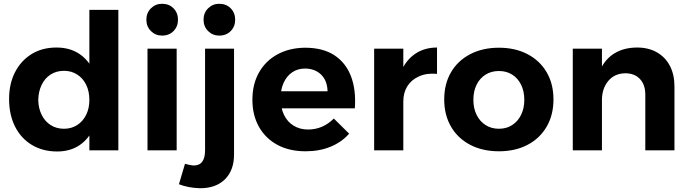

<svg xmlns="http://www.w3.org/2000/svg" viewBox="-20 -794 3641 1014"><path d="M278 -543Q349 -543 399 -509.5Q449 -476 476 -415Q503 -354 503 -270Q503 -185 476.5 -123Q450 -61 400.5 -27.5Q351 6 282 6Q206 6 148.5 -28.5Q91 -63 59.5 -125.5Q28 -188 28 -271Q28 -352 59.5 -413Q91 -474 147 -508.5Q203 -543 278 -543ZM318 -420Q278 -420 247.5 -400.5Q217 -381 200 -346Q183 -311 182 -266Q183 -222 200 -187.5Q217 -153 247.5 -133.5Q278 -114 318 -114Q357 -114 387.5 -133.5Q418 -153 435 -187.5Q452 -222 452 -266Q452 -312 435 -346.5Q418 -381 387.5 -400.5Q357 -420 318 -420ZM452 -742H605V0H452Z M759 -537H913V0H759ZM836 -774Q873 -774 896.5 -750Q920 -726 920 -690Q920 -654 896.5 -630Q873 -606 836 -606Q801 -606 777 -630Q753 -654 753 -690Q753 -726 777 -750Q801 -774 836 -774Z M957 71Q968 74 978.5 76.5Q989 79 1000 80Q1063 82 1063 0V-537H1216V22Q1216 106 1167.5 153.5Q1119 201 1034 200Q973 198 925 179ZM1138 -774Q1175 -774 1198.5 -750Q1222 -726 1222 -690Q1222 -654 1198.5 -630Q1175 -606 1138 -606Q1103 -606 1079 -630Q1055 -654 1055 -690Q1055 -726 1079 -750Q1103 -774 1138 -774Z M1710 -312Q1709 -349 1694.5 -375.5Q1680 -402 1653 -417Q1626 -432 1591 -432Q1552 -432 1523 -412Q1494 -392 1478 -357Q1462 -322 1462 -276Q1462 -224 1480 -187Q1498 -150 1531 -130Q1564 -110 1607 -110Q1685 -110 1743 -168L1824 -88Q1784 -43 1725.5 -19Q1667 5 1594 5Q1508 5 1445 -29Q1382 -63 1347.5 -124.5Q1313 -186 1313 -267Q1313 -350 1348 -411.5Q1383 -473 1445.5 -507Q1508 -541 1590 -542Q1685 -542 1745.5 -502.5Q1806 -463 1833.5 -391.5Q1861 -320 1854 -222H1440V-312Z M2288 -404Q2234 -409 2193.5 -391Q2153 -373 2131.5 -339Q2110 -305 2110 -258L2071 -265Q2071 -353 2097.5 -415Q2124 -477 2173 -510Q2222 -543 2288 -543ZM1956 -537H2110V0H1956Z M2615 -542Q2701 -542 2766 -508Q2831 -474 2867 -412.5Q2903 -351 2903 -269Q2903 -187 2867 -125Q2831 -63 2766 -29Q2701 5 2615 5Q2529 5 2463.5 -29Q2398 -63 2362 -125Q2326 -187 2326 -269Q2326 -351 2362 -412.5Q2398 -474 2463.5 -508Q2529 -542 2615 -542ZM2615 -419Q2575 -419 2544.5 -400Q2514 -381 2497 -346.5Q2480 -312 2480 -267Q2480 -222 2497 -187.5Q2514 -153 2544.5 -133.5Q2575 -114 2615 -114Q2655 -114 2685 -133.5Q2715 -153 2732 -187.5Q2749 -222 2749 -267Q2749 -312 2732 -346.5Q2715 -381 2685 -400Q2655 -419 2615 -419Z M3388 -294Q3388 -347 3359.5 -377Q3331 -407 3282 -407Q3225 -406 3192 -366Q3159 -326 3159 -265H3120Q3120 -359 3147.5 -420.5Q3175 -482 3225.5 -512.5Q3276 -543 3345 -543Q3405 -543 3449.5 -517.5Q3494 -492 3518 -446Q3542 -400 3542 -337V0H3388ZM3005 -537H3159V0H3005Z"/></svg>

Font: Alexandria SemiBold
Style: Regular
Weight: 600
Designer: Mohamed Gaber
Foundry: Kief Type Foundry
Version: Version 5.100